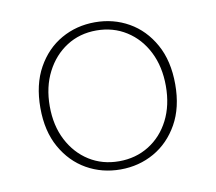

<svg xmlns="http://www.w3.org/2000/svg" viewBox="-62 -561 724 645"><g transform="rotate(-10 300.0 -239.0)"><path d="M300 12Q237 12 185 -17.5Q133 -47 101.5 -103Q70 -159 70 -238Q70 -318 101.5 -374.5Q133 -431 185 -460.5Q237 -490 300 -490Q363 -490 415 -460.5Q467 -431 498.5 -374.5Q530 -318 530 -238Q530 -159 498.5 -103Q467 -47 415 -17.5Q363 12 300 12ZM300 -16Q357 -16 402 -44Q447 -72 472.5 -122Q498 -172 498 -238Q498 -304 472.5 -354.5Q447 -405 402 -433.5Q357 -462 300 -462Q243 -462 198.5 -433.5Q154 -405 128 -354.5Q102 -304 102 -238Q102 -172 128 -122Q154 -72 198.5 -44Q243 -16 300 -16Z"/></g></svg>

Font: Source Code Pro ExtraLight ExtraLight
Style: Regular
Weight: 250
Monospace: yes
Version: Version 1.018;hotconv 1.0.116;makeotfexe 2.5.65601